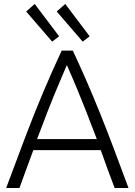

<svg xmlns="http://www.w3.org/2000/svg" viewBox="-20 -948 679 968"><path d="M11 0Q62 -137 106.5 -254.5Q151 -372 196 -479Q241 -586 291 -693H347Q384 -614 417.5 -537Q451 -460 484 -378Q517 -296 552 -203.5Q587 -111 628 0H558Q539 -50 521.5 -97.5Q504 -145 488 -191H148Q131 -145 113.5 -97.5Q96 -50 78 0ZM167 -247H468Q441 -319 417 -380Q393 -441 369 -499Q345 -557 317 -620Q290 -557 265.5 -498.5Q241 -440 217.5 -379.5Q194 -319 167 -247ZM397 -738 266 -890 309 -928 432 -765ZM243 -738 112 -890 155 -928 278 -765Z"/></svg>

Font: Ubuntu Sans Light
Style: Regular
Weight: 300
Designer: Dalton Maag Ltd
Foundry: Dalton Maag Ltd
Version: Version 1.006; ttfautohint (v1.8.4.7-5d5b)